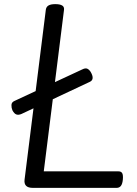

<svg xmlns="http://www.w3.org/2000/svg" viewBox="-20 -910 665 930"><path d="M139 0Q94 0 99 -40L202 -863Q204 -877 215 -883.5Q226 -890 248 -890Q270 -890 281 -883.5Q292 -877 290 -862L192 -80H554Q567 -80 572 -71Q577 -62 575 -40Q573 -19 565.5 -9.5Q558 0 545 0ZM84 -358Q70 -352 59.5 -355.5Q49 -359 40 -376Q35 -388 35.5 -401.5Q36 -415 50 -421L379 -574Q393 -581 402 -577.5Q411 -574 419 -562Q440 -526 416 -514Z"/></svg>

Font: Playwrite GB S
Style: Italic
Weight: 400
Italic angle: -7°
Designer: Veronika Burian, José Scaglione
Foundry: TypeTogether
Version: Version 1.000